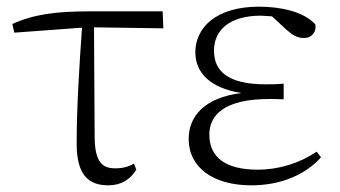

<svg xmlns="http://www.w3.org/2000/svg" viewBox="-20 -542 1019 576"><path d="M305 14C344 14 371 -4 389 -33L382 -51C366 -42 349 -37 326 -37C289 -37 266 -53 264 -125L262 -460L470 -457L468 -508H252C146 -508 81 -499 17 -470L23 -444L226 -459C218 -345 210 -221 210 -111C210 -20 243 14 305 14Z M734 14C826 14 898 -20 943 -70L930 -87C878 -52 816 -33 753 -33C657 -33 608 -70 608 -138C608 -195 650 -245 788 -245C798 -245 807 -245 831 -244V-291C807 -289 792 -289 777 -289C663 -289 622 -329 622 -390C622 -453 670 -495 763 -495L796 -493L839 -453C861 -434 873 -428 893 -428C913 -428 930 -444 926 -469C891 -507 823 -522 757 -522C628 -522 566 -459 566 -385C566 -326 608 -278 704 -263C594 -249 546 -194 546 -125C546 -40 619 14 734 14Z"/></svg>

Font: Noto Serif CJK SC ExtraLight
Style: Regular
Weight: 200
Designer: Ryoko NISHIZUKA 西塚涼子 (kana & ideographs); Frank Grießhammer (Latin, Greek & Cyrillic); Wenlong ZHANG 张文龙 (bopomofo); San
Foundry: Adobe
Version: Version 2.001;hotconv 1.1.0;makeotfexe 2.6.0